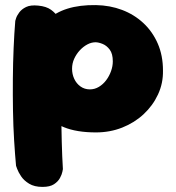

<svg xmlns="http://www.w3.org/2000/svg" viewBox="-20 -519 691 754"><path d="M357 1Q281 1 231 -19.5Q181 -40 153.5 -75Q126 -110 114.5 -155Q103 -200 103 -250Q103 -314 118.5 -361.5Q134 -409 165.5 -439.5Q197 -470 245 -485Q293 -500 357 -499Q412 -498 459.5 -480Q507 -462 543 -428.5Q579 -395 599.5 -348Q620 -301 620 -242Q621 -192 600.5 -148Q580 -104 544 -70.5Q508 -37 460 -18Q412 1 357 1ZM147 215Q115 215 94.5 202.5Q74 190 63 173.5Q52 157 47.5 144.5Q43 132 43 132Q39 89 35.5 33Q32 -23 31 -84.5Q30 -146 30.5 -209Q31 -272 33.5 -330.5Q36 -389 40 -437Q40 -437 43 -447Q46 -457 55.5 -470Q65 -483 82.5 -491.5Q100 -500 130 -497Q162 -494 180.5 -480.5Q199 -467 208 -451Q217 -435 220 -423Q223 -411 223 -411Q222 -373 221 -320.5Q220 -268 219.5 -207.5Q219 -147 220 -84.5Q221 -22 222.5 37Q224 96 227 145Q227 145 225 155.5Q223 166 215.5 180Q208 194 192 204.5Q176 215 147 215ZM333 -168Q352 -168 368.5 -178Q385 -188 397 -204Q409 -220 416 -239.5Q423 -259 423 -278Q423 -308 411 -324Q399 -340 383 -346.5Q367 -353 355 -353Q339 -353 323 -344.5Q307 -336 293.5 -321.5Q280 -307 271.5 -288.5Q263 -270 263 -249Q263 -228 271.5 -209.5Q280 -191 296 -179.5Q312 -168 333 -168Z"/></svg>

Font: Sour Gummy Black
Style: Regular
Weight: 900
Designer: Stefie Justprince
Foundry: Eifetstype
Version: Version 1.000